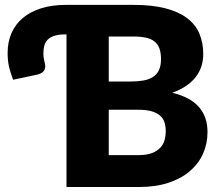

<svg xmlns="http://www.w3.org/2000/svg" viewBox="-20 -748 885 768"><path d="M246 0V-610.5H244Q218 -610.5 200.8 -605.8Q183.5 -601 173 -591.5Q162.5 -582 158 -567.8Q153.5 -553.5 153.5 -534.5Q153.5 -521.5 155.8 -511Q158 -500.5 159 -496.5Q161 -489.5 161 -482.5Q161 -475.5 158.2 -469.2Q155.5 -463 149 -458Q142.5 -453 131 -450L32.5 -429Q22 -456 16.2 -480.5Q10.5 -505 10.5 -536Q10.5 -580 26 -615.5Q41.5 -651 71.2 -676Q101 -701 144.5 -714.8Q188 -728.5 244 -728.5H514Q589.5 -728.5 642.5 -714.5Q695.5 -700.5 729 -675Q762.5 -649.5 777.8 -613Q793 -576.5 793 -531.5Q793 -507 786 -484.2Q779 -461.5 764 -441.5Q749 -421.5 725.5 -405.2Q702 -389 669 -377Q741 -359.5 775.5 -320.2Q810 -281 810 -219.5Q810 -173 792 -133Q774 -93 739.2 -63.2Q704.5 -33.5 653.5 -16.8Q602.5 0 537 0ZM415 -309V-127.5H534Q567.5 -127.5 588.8 -136Q610 -144.5 622 -158Q634 -171.5 638.5 -188.5Q643 -205.5 643 -223Q643 -243 637.8 -259Q632.5 -275 619.8 -286Q607 -297 586 -303Q565 -309 533 -309ZM415 -422H503Q531 -422 553.5 -426Q576 -430 591.8 -440Q607.5 -450 615.8 -467.5Q624 -485 624 -511.5Q624 -537.5 617.5 -554.8Q611 -572 597.5 -582.5Q584 -593 563.2 -597.5Q542.5 -602 514 -602H415Z"/></svg>

Font: Lato Black
Style: Regular
Weight: 900
Designer: Lukasz Dziedzic
Foundry: tyPoland Lukasz Dziedzic
Version: Version 2.007; 2014-02-27